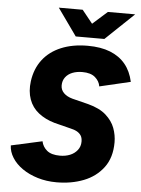

<svg xmlns="http://www.w3.org/2000/svg" viewBox="-60 -941 735 1002"><g transform="rotate(5 307.5 -439.5)"><path d="M274 15Q221 15 175 1Q129 -13 94.5 -37Q60 -61 40.5 -92Q21 -123 20 -156L183 -192Q189 -163 212 -144Q235 -125 280 -125Q309 -125 332.5 -134.5Q356 -144 371 -163Q386 -182 386 -208Q386 -228 378 -240Q370 -252 356.5 -259.5Q343 -267 324 -271L237 -293Q188 -307 153 -334.5Q118 -362 103 -404Q88 -446 95 -499Q104 -565 140 -612Q176 -659 236 -684Q296 -709 375 -709Q444 -709 493 -689.5Q542 -670 572.5 -633Q603 -596 615 -541L453 -503Q449 -530 426 -550Q403 -570 359 -570Q330 -570 307 -561Q284 -552 270.5 -534Q257 -516 257 -491Q257 -468 273.5 -451.5Q290 -435 319 -427L403 -406Q464 -390 497.5 -360Q531 -330 544.5 -293.5Q558 -257 558 -219Q558 -139 519 -87Q480 -35 416 -10Q352 15 274 15ZM309 -752V-756L464 -894H607L458 -752ZM308 -752 207 -894H332L443 -756L442 -752Z"/></g></svg>

Font: Figtree ExtraBold
Style: Italic
Weight: 800
Italic angle: -9.5°
Foundry: Erik Kennedy
Version: Version 2.001;gftools[0.9.30]